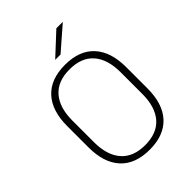

<svg xmlns="http://www.w3.org/2000/svg" viewBox="-239 -934 1054 1054"><g transform="rotate(-45 288.5 -407.0)"><path d="M288.5 10Q177 10 118.2 -54Q59.5 -118 59.5 -237V-402Q59.5 -521 118.2 -585Q177 -649 288.5 -649Q400 -649 458.8 -585Q517.5 -521 517.5 -402V-237Q517.5 -118 458.8 -54Q400 10 288.5 10ZM288.5 -25.5Q381 -25.5 428.5 -80.2Q476 -135 476 -236V-403.5Q476 -504.5 428.5 -559Q381 -613.5 288.5 -613.5Q196.5 -613.5 148.8 -559Q101 -504.5 101 -403.5V-236Q101 -135 148.8 -80.2Q196.5 -25.5 288.5 -25.5ZM270.5 -706.5 397 -824H446V-823L311.5 -706H270.5Z"/></g></svg>

Font: Anek Devanagari ExtraLight
Style: Regular
Weight: 250
Designer: Kailash Malviya (Devanagari) & Yesha Goshar (Latin)
Foundry: Ek Type
Version: Version 1.003